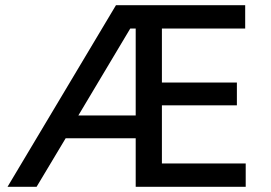

<svg xmlns="http://www.w3.org/2000/svg" viewBox="-20 -720 1046 740"><path d="M9 0 427 -700H925V-610H604V-402H893V-314H604V-90H927V0H503V-187H233L121 0ZM282 -275H503V-610H482Z"/></svg>

Font: Figtree Light Medium
Style: Regular
Weight: 500
Version: Version 2.001;gftools[0.9.30]